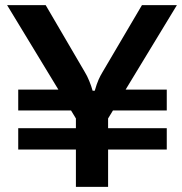

<svg xmlns="http://www.w3.org/2000/svg" viewBox="-20 -731 712 751"><path d="M51.3 -146H632.3V-229.5H51.3ZM51.3 -298.8H632.3V-380.4H408.2L384.3 -326.7H299.8L273.4 -380.4H51.3ZM276.9 0H402.8V-267.6L671.9 -710.9H535.2L380.9 -448.7Q372.6 -435.1 365.5 -419.2Q358.4 -403.3 350.6 -376H342.3Q337.4 -394 329.1 -414.3Q320.8 -434.6 312 -448.7L158.7 -710.9H7.8L276.9 -267.6Z"/></svg>

Font: Roboto Flex
Style: wght 600 wdth 140 opsz 13.0 GRAD 0.00 slnt 0.00 XTRA 468 XOPQ 96 YOPQ 79 YTLC 514 YTUC 712 YTAS 750 YTDE -203.00 YTFI 738
Weight: 600
Width: 8
Designer: Berlow after Robertson
Foundry: Google
Version: Version 3.100